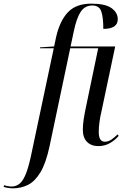

<svg xmlns="http://www.w3.org/2000/svg" viewBox="-155 -790 689 1050"><path d="M-84 240Q-97 240 -112 237.5Q-127 235 -135 232L-133 223Q-126 225 -114.5 227.5Q-103 230 -92 230Q-65 230 -45.5 212.5Q-26 195 -10.5 153Q5 111 20 36L139 -526H63L64 -531L141 -536L152 -588Q172 -676 216.5 -723Q261 -770 344 -770Q421 -770 455 -745.5Q489 -721 489 -685Q489 -632 410 -632Q410 -697 398.5 -728.5Q387 -760 350 -760Q309 -760 286 -725Q263 -690 248 -616L231 -536H475L400 -181Q393 -152 389 -122.5Q385 -93 385 -69Q385 -15 418 -15Q438 -15 455.5 -27.5Q473 -40 488 -55L494 -47Q475 -24 446.5 -7.5Q418 9 383 9Q344 9 321 -14Q298 -37 298 -81Q298 -108 303 -140Q308 -172 316 -209L382 -526H229L116 10Q96 103 66 152.5Q36 202 -2 221Q-40 240 -84 240Z"/></svg>

Font: Noto Serif Display Condensed
Style: Italic
Weight: 400
Width: 3
Italic angle: -12°
Designer: Monotype Design Team
Foundry: Monotype Imaging Inc.
Version: Version 2.009